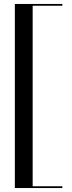

<svg xmlns="http://www.w3.org/2000/svg" viewBox="-20 -800 364 970"><path d="M295 150H55V-780H295V-771H145V141H295Z"/></svg>

Font: Bodoni* 24pt
Style: Regular
Weight: 400
Version: Version 2.3